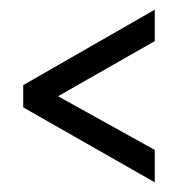

<svg xmlns="http://www.w3.org/2000/svg" viewBox="-20 -498 394 397"><path d="M28 -276V-322L300 -478V-413L100 -299L300 -188V-121Z"/></svg>

Font: Lineal Light
Style: Regular
Weight: 300
Designer: Created by Frank Adebiaye with contributions from Anton Moglia & Ariel Martín Pérez
Created by Frank ADEBIAYE with FontF
Foundry: Velvetyne Type Foundry
Version: Version 2.000